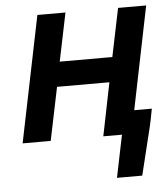

<svg xmlns="http://www.w3.org/2000/svg" viewBox="-49 -538 650 749"><g transform="rotate(-5 275.5 -164.0)"><path d="M125 -494H235L196 -305H402L441 -494H551L469 -91H538L535 -76Q530 -48 523.5 -20Q517 8 510 35L478 166H379L413 0H340L382 -208H177L134 0H24Z"/></g></svg>

Font: Codetta
Style: Bold Italic
Weight: 700
Italic angle: -11°
Designer: Ulrich Proeller
Foundry: PROSA GmbH
Version: Version 2.00;September 29, 2018;FontCreator 11.5.0.2427 64-b